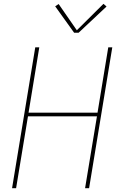

<svg xmlns="http://www.w3.org/2000/svg" viewBox="-20 -982 640 1002"><path d="M43 0 164 -735H185L129 -394H489L545 -735H566L445 0H424L486 -375H126L64 0ZM367 -811 268 -949 286 -961 381 -824 520 -962 536 -948 390 -811Z"/></svg>

Font: Iosevka SS04 Th Ex Obl
Style: Regular
Weight: 100
Width: 7
Italic angle: -9°
Monospace: yes
Designer: Belleve Invis
Foundry: Belleve Invis
Version: Version 19.0.0; ttfautohint (v1.8.4)